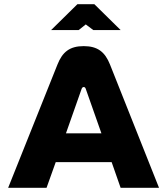

<svg xmlns="http://www.w3.org/2000/svg" viewBox="-20 -900 802 920"><path d="M255 -590 19 0H203L247 -123H515L558 0H742L507 -591C483 -651 448 -679 381 -679C314 -679 279 -651 255 -590ZM225 -756H357L391 -783L427 -756H558L432 -880H351ZM296 -261 371 -474C373 -479 376 -483 381 -483C385 -483 389 -481 391 -474L466 -261Z"/></svg>

Font: LT Wave Alt Black
Style: Regular
Weight: 900
Designer: Daniel Lyons
Version: Version 2.5 (Glyphs App)